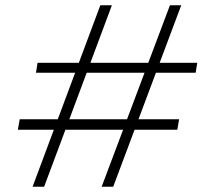

<svg xmlns="http://www.w3.org/2000/svg" viewBox="-20 -711 790 731"><path d="M367 0 627 -691H670L411 0ZM104 0 362 -691H406L148 0ZM48 -217 55 -257H662L655 -217ZM117 -434 123 -472H731L725 -434Z"/></svg>

Font: DM Sans 10pt ExtraLight
Style: Italic
Weight: 250
Italic angle: -10°
Version: Version 4.004;gftools[0.9.30]